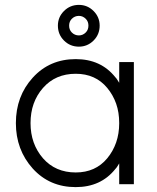

<svg xmlns="http://www.w3.org/2000/svg" viewBox="-20 -754 642 786"><path d="M303 -734Q267 -734 242 -709Q229 -696 223 -681Q217 -666 217 -649Q217 -613 242 -588Q267 -563 303 -563Q338 -563 363 -588Q388 -613 388 -649Q388 -684 363 -709Q338 -734 303 -734ZM303 -689Q319 -689 331 -677Q337 -671 339.5 -664Q342 -657 342 -649Q342 -632 331 -621Q319 -609 303 -609Q286 -609 274 -621Q263 -632 263 -649Q263 -666 274 -677Q286 -689 303 -689ZM468 -500V-415Q464 -421 460.5 -427Q457 -433 452 -438Q393 -512 290 -512Q183 -512 114 -436Q45 -360 45 -250Q45 -141 114 -64Q183 12 290 12Q393 12 452 -62Q457 -67 460.5 -73Q464 -79 468 -85V0H528V-500ZM290 -452Q371 -452 419 -394Q443 -365 455.5 -329.5Q468 -294 468 -250Q468 -207 455.5 -171Q443 -135 419 -106Q371 -48 290 -48Q207 -48 156 -106Q105 -165 105 -250Q105 -336 156 -394Q207 -452 290 -452Z"/></svg>

Font: Unageo
Style: Light
Weight: 300
Designer: Richard Sepsi
Foundry: Richard Sepsi
Version: Version 2.000